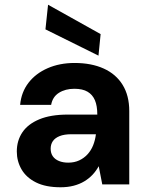

<svg xmlns="http://www.w3.org/2000/svg" viewBox="-20 -779 625 811"><path d="M236 12Q173 12 132 -8.5Q91 -29 71 -63.5Q51 -98 51 -139Q51 -185 74.5 -220Q98 -255 146 -275Q194 -295 266 -295H391Q391 -332 381 -355.5Q371 -379 350 -391.5Q329 -404 294 -404Q256 -404 229 -387Q202 -370 196 -336H65Q70 -390 100.5 -429.5Q131 -469 181.5 -491Q232 -513 295 -513Q366 -513 418 -489.5Q470 -466 498 -420.5Q526 -375 526 -310V0H412L397 -77Q386 -57 371 -41Q356 -25 336 -13Q316 -1 291 5.5Q266 12 236 12ZM268 -92Q294 -92 314.5 -101.5Q335 -111 350 -127.5Q365 -144 373.5 -165.5Q382 -187 385 -211V-212H282Q251 -212 231.5 -204Q212 -196 203 -182.5Q194 -169 194 -151Q194 -132 203 -119Q212 -106 229 -99Q246 -92 268 -92ZM396 -544 172 -655 183 -759 405 -635Z"/></svg>

Font: DM Sans 17pt
Style: Bold
Weight: 700
Version: Version 4.004;gftools[0.9.30]